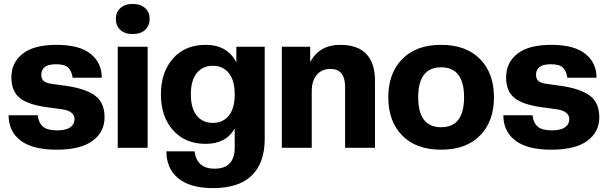

<svg xmlns="http://www.w3.org/2000/svg" viewBox="-20 -755 3105 981"><path d="M269 9.8Q146 9.8 85 -37.1Q23.9 -84 23.9 -166H172.9Q177.2 -127 199.7 -107.9Q222.2 -88.9 271 -88.9Q316.9 -88.9 338.9 -104.5Q360.8 -120.1 360.8 -146Q360.8 -187.5 295.9 -196.8L213.9 -208Q117.2 -222.2 77.6 -257.1Q38.1 -292 38.1 -359.9Q38.1 -435.1 95.7 -480.5Q153.3 -525.9 269 -525.9Q385.3 -525.9 442.6 -480.2Q500 -434.6 500 -357.9H351.1Q346.7 -391.1 328.9 -408.9Q311 -426.8 267.1 -426.8Q190.9 -426.8 190.9 -373Q190.9 -352.5 202.6 -341.8Q214.4 -331.1 240.2 -327.1L320.8 -315.9Q419.4 -301.3 466.8 -265.6Q514.2 -230 514.2 -155.8Q514.2 -80.6 452.9 -35.4Q391.6 9.8 269 9.8Z M734.4 0H581.5V-516.1H734.4ZM657.7 -581.1Q617.2 -581.1 594.5 -602.5Q571.8 -624 571.8 -658.2Q571.8 -691.9 594.5 -713.4Q617.2 -734.9 657.7 -734.9Q698.7 -734.9 721.7 -713.6Q744.6 -692.4 744.6 -658.2Q744.6 -624 721.7 -602.5Q698.7 -581.1 657.7 -581.1Z M1030.3 -20Q926.3 -20 864.3 -89.4Q802.2 -158.7 802.2 -272.9Q802.2 -387.2 864.3 -456.5Q926.3 -525.9 1030.3 -525.9Q1142.1 -525.9 1187.5 -436V-516.1H1332.5V-44.9Q1332.5 77.1 1266.4 141.6Q1200.2 206.1 1068.4 206.1Q951.2 206.1 890.6 156Q830.1 106 830.1 18.1H974.1Q985.8 106.9 1076.2 106.9Q1179.2 106.9 1179.2 -2V-98.1Q1134.8 -20 1030.3 -20ZM985.4 -164.3Q1015.6 -127 1067.4 -127Q1119.1 -127 1149.2 -164.3Q1179.2 -201.7 1179.2 -272.9Q1179.2 -344.2 1149.2 -381.6Q1119.1 -418.9 1067.4 -418.9Q1015.6 -418.9 985.4 -381.6Q955.1 -344.2 955.1 -272.9Q955.1 -201.7 985.4 -164.3Z M1896 0H1743.2V-311Q1743.2 -402.8 1668.9 -402.8Q1624.5 -402.8 1598.6 -372.8Q1572.8 -342.8 1572.8 -288.1V0H1419.9V-516.1H1564.9V-438Q1612.3 -525.9 1717.8 -525.9Q1896 -525.9 1896 -340.8Z M2432.9 -62.7Q2361.8 9.8 2233.9 9.8Q2106 9.8 2034.9 -62.7Q1963.9 -135.3 1963.9 -257.8Q1963.9 -380.4 2034.9 -453.1Q2106 -525.9 2233.9 -525.9Q2361.8 -525.9 2432.9 -453.1Q2503.9 -380.4 2503.9 -257.8Q2503.9 -135.3 2432.9 -62.7ZM2351.1 -257.8Q2351.1 -411.1 2233.9 -411.1Q2116.7 -411.1 2116.7 -257.8Q2116.7 -105 2233.9 -105Q2351.1 -105 2351.1 -257.8Z M2796.9 9.8Q2673.8 9.8 2612.8 -37.1Q2551.8 -84 2551.8 -166H2700.7Q2705.1 -127 2727.5 -107.9Q2750 -88.9 2798.8 -88.9Q2844.7 -88.9 2866.7 -104.5Q2888.7 -120.1 2888.7 -146Q2888.7 -187.5 2823.7 -196.8L2741.7 -208Q2645 -222.2 2605.5 -257.1Q2565.9 -292 2565.9 -359.9Q2565.9 -435.1 2623.5 -480.5Q2681.2 -525.9 2796.9 -525.9Q2913.1 -525.9 2970.5 -480.2Q3027.8 -434.6 3027.8 -357.9H2878.9Q2874.5 -391.1 2856.7 -408.9Q2838.9 -426.8 2794.9 -426.8Q2718.8 -426.8 2718.8 -373Q2718.8 -352.5 2730.5 -341.8Q2742.2 -331.1 2768.1 -327.1L2848.6 -315.9Q2947.3 -301.3 2994.6 -265.6Q3042 -230 3042 -155.8Q3042 -80.6 2980.7 -35.4Q2919.4 9.8 2796.9 9.8Z"/></svg>

Font: Creato Display ExtraBold
Style: Regular
Weight: 800
Version: Version 1.000